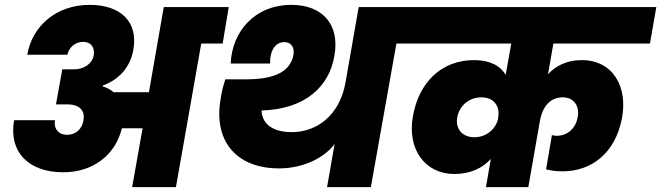

<svg xmlns="http://www.w3.org/2000/svg" viewBox="-20 -769 2717 789"><path d="M283 -484H236L210 -340H257C311 -340 330 -310 323 -275C318 -240 292 -215 256 -215C218 -215 200 -243 206 -275H38C15 -147 95 -61 240 -61C360 -61 454 -130 481 -242H566L523 0H703L807 -590H895L920 -740H653L592 -390H447C435 -400 420 -409 402 -414L403 -418C470 -442 516 -494 528 -565C548 -677 479 -749 348 -749C214 -749 113 -665 92 -544H257C263 -574 289 -597 322 -597C353 -597 371 -575 365 -541C358 -506 325 -484 283 -484Z M1324 0H1504L1609 -590H1696L1722 -740H1454L1400 -431C1376 -294 1281 -226 1179 -226C1087 -226 1056 -271 1055 -315C1235 -320 1333 -414 1354 -539C1378 -669 1304 -749 1178 -749C1024 -749 933 -636 928 -508H1090C1088 -550 1105 -596 1149 -596C1177 -596 1191 -573 1186 -544C1172 -467 1095 -443 990 -443H906C897 -416 891 -391 887 -365C855 -186 955 -77 1126 -77C1233 -77 1316 -125 1355 -177Z M1977 0H2151L2199 -274C2209 -329 2240 -369 2292 -369C2342 -369 2362 -329 2354 -288C2346 -240 2310 -211 2268 -211C2261 -211 2253 -212 2248 -214L2224 -73C2248 -67 2268 -65 2292 -65C2410 -65 2509 -139 2536 -284C2560 -413 2499 -522 2370 -522C2312 -522 2265 -500 2232 -464L2254 -590H2651L2677 -740H1694L1667 -590H2081L2058 -461C2036 -499 1993 -522 1928 -522C1794 -522 1701 -430 1677 -292C1652 -154 1728 -54 1847 -54C1911 -54 1962 -77 1997 -116ZM1931 -205C1882 -204 1850 -238 1859 -287C1868 -336 1909 -369 1958 -369C2011 -369 2036 -331 2027 -285V-281C2019 -244 1984 -206 1931 -205Z"/></svg>

Font: SVN-Poppins ExtraBold
Style: Italic
Weight: 800
Italic angle: -10°
Designer: Ninad Kale (Devanagari), Jonny Pinhorn (Latin)
Foundry: Indian Type Foundry
Version: Version 3.002 2017